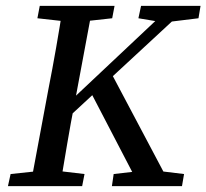

<svg xmlns="http://www.w3.org/2000/svg" viewBox="-20 -632 701 652"><path d="M7 0 16 -41 138 -54H157L267 -41L259 0ZM83 0 144 -327Q158 -398 170.5 -469.5Q183 -541 194 -612H295L234 -285Q220 -214 208 -142.5Q196 -71 184 0ZM107 -570 115 -612H369L361 -570L243 -557H223ZM164 -189 172 -245 562 -612H621ZM454 0 287 -321 355 -389 561 0ZM360 0 366 -41 479 -54H498L605 -41L598 0ZM450 -570 459 -612H661L654 -570L548 -557H528Z"/></svg>

Font: Lisu Bosa SemiBold
Style: Italic
Weight: 600
Italic angle: -19°
Designer: David Morse, Annie Olsen, Victor Gaultney, Frank Grießhammer (Latin)
Foundry: SIL International
Version: Version 2.000